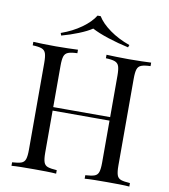

<svg xmlns="http://www.w3.org/2000/svg" viewBox="-97 -998 951 1080"><g transform="rotate(10 378.5 -458.0)"><path d="M460 0V-20Q494 -22 511.5 -28Q529 -34 535 -52Q541 -70 541 -106V-602Q541 -639 535 -656.5Q529 -674 511.5 -680.5Q494 -687 460 -688V-708Q483 -707 518 -706Q553 -705 587 -705Q626 -705 660 -706Q694 -707 715 -708V-688Q681 -687 663.5 -680.5Q646 -674 640 -656.5Q634 -639 634 -602V-106Q634 -70 640 -52Q646 -34 663.5 -28Q681 -22 715 -20V0Q694 -2 660 -2.5Q626 -3 587 -3Q553 -3 518 -2.5Q483 -2 460 0ZM42 0V-20Q76 -22 93.5 -28Q111 -34 117 -52Q123 -70 123 -106V-602Q123 -639 117 -656.5Q111 -674 93.5 -680.5Q76 -687 42 -688V-708Q63 -707 97 -706Q131 -705 170 -705Q205 -705 239.5 -706Q274 -707 297 -708V-688Q263 -687 245.5 -680.5Q228 -674 222 -656.5Q216 -639 216 -602V-106Q216 -70 222 -52Q228 -34 245.5 -28Q263 -22 297 -20V0Q274 -2 239.5 -2.5Q205 -3 170 -3Q131 -3 97 -2.5Q63 -2 42 0ZM181 -346V-366H576V-346ZM390 -916Q413 -878 462.5 -842.5Q512 -807 577 -784L572 -770Q512 -783 454 -802Q396 -821 361 -840Q333 -821 285.5 -802Q238 -783 190 -770L185 -784Q250 -807 299.5 -842.5Q349 -878 372 -916Z"/></g></svg>

Font: Playfair Display
Style: Regular
Weight: 400
Designer: Claus Eggers Sørensen
Foundry: Claus Eggers Sørensen
Version: Version 1.203